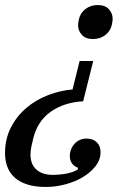

<svg xmlns="http://www.w3.org/2000/svg" viewBox="-56 -550 528 762"><path d="M126 192Q83 192 52 182Q21 172 1.5 154Q-18 136 -27 111.5Q-36 87 -36 58Q-36 1 -12.5 -44.5Q11 -90 49 -122Q87 -154 135 -172.5Q183 -191 232 -195L260 -308H314L274 -148Q199 -144 146 -107Q93 -70 76 -1Q74 9 69.5 27.5Q65 46 65 63Q65 102 88.5 123Q112 144 153 144Q180 144 207.5 139Q235 134 252 123L254 116Q239 111 230 99Q221 87 221 67Q221 56 225.5 44Q230 32 238 22.5Q246 13 258.5 6.5Q271 0 287 0Q313 0 328 14.5Q343 29 343 54Q343 84 323.5 109Q304 134 273.5 152.5Q243 171 204 181.5Q165 192 126 192ZM313 -395Q284 -395 269 -411.5Q254 -428 254 -449Q254 -454 254.5 -458.5Q255 -463 257 -473Q263 -499 283.5 -514.5Q304 -530 332 -530Q361 -530 376 -513.5Q391 -497 391 -476Q391 -471 390.5 -466.5Q390 -462 388 -452Q382 -426 361.5 -410.5Q341 -395 313 -395Z"/></svg>

Font: IBM Plex Serif Text
Style: Italic
Weight: 450
Italic angle: -14°
Designer: Mike Abbink, Paul van der Laan, Pieter van Rosmalen
Foundry: Bold Monday
Version: Version 3.001